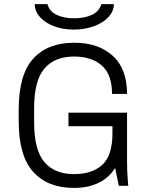

<svg xmlns="http://www.w3.org/2000/svg" viewBox="-20 -904 717 934"><path d="M598 -447H525Q525 -542 475 -585.5Q425 -629 340 -629Q246 -629 196 -570.5Q146 -512 146 -377V-309Q146 -174 196 -115.5Q246 -57 340 -57Q429 -57 478 -102.5Q527 -148 527 -256V-290H313V-356H598V-123Q598 -70 601 -37Q604 -4 604 0H558L540 -87Q509 -38 458.5 -14Q408 10 343 10H338Q212 10 141.5 -68Q71 -146 71 -315V-371Q71 -541 141.5 -618.5Q212 -696 339 -696H344Q457 -696 527.5 -633.5Q598 -571 598 -447ZM149 -884H211Q220 -849 255 -832Q290 -815 341 -815Q392 -815 427.5 -832Q463 -849 473 -884H534Q534 -850 508 -821.5Q482 -793 437 -776.5Q392 -760 339 -760Q286 -760 242.5 -776.5Q199 -793 174 -821.5Q149 -850 149 -884Z"/></svg>

Font: Chivo Light
Style: Regular
Weight: 300
Designer: Hector Gatti
Foundry: Omnibus-Type
Version: Version 1.007